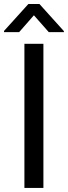

<svg xmlns="http://www.w3.org/2000/svg" viewBox="-31 -927 335 947"><path d="M183.1 0V-710.9H89.4V0ZM284.2 -773.4 163.6 -907.2H108.9L-11.2 -774.4V-768.6H63.5L136.2 -851.6L209.5 -768.6H284.2Z"/></svg>

Font: Roboto1
Style: rg
Weight: 400
Designer: Google
Version: Version 2.137; 2017